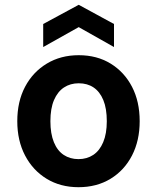

<svg xmlns="http://www.w3.org/2000/svg" viewBox="-20 -768 655 800"><path d="M307 12Q232 12 174.5 -23Q117 -58 84.5 -120Q52 -182 52 -263Q52 -345 84.5 -406.5Q117 -468 175 -503Q233 -538 308 -538Q384 -538 441 -503Q498 -468 530 -406.5Q562 -345 562 -263Q562 -182 530 -120Q498 -58 440.5 -23Q383 12 307 12ZM307 -105Q342 -105 368.5 -122.5Q395 -140 410 -175.5Q425 -211 425 -263Q425 -316 410.5 -351Q396 -386 370 -403.5Q344 -421 308 -421Q273 -421 246.5 -403.5Q220 -386 205 -351Q190 -316 190 -263Q190 -211 204.5 -175.5Q219 -140 245.5 -122.5Q272 -105 307 -105ZM160 -572V-668L308 -748L455 -668V-572L308 -655Z"/></svg>

Font: DM Sans 9pt
Style: Bold
Weight: 700
Version: Version 4.004;gftools[0.9.30]